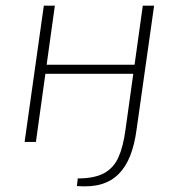

<svg xmlns="http://www.w3.org/2000/svg" viewBox="-20 -502 610 679"><path d="M174 -482 107 0H67L135 -482ZM465 -273 461 -241H135L140 -273ZM463 -44Q456 9 440.5 48.5Q425 88 399.5 113.5Q374 139 338 149.5Q302 160 252 156L255 129Q314 129 348 110.5Q382 92 399 54Q416 16 424 -45L485 -482H525Z"/></svg>

Font: Exo 2 ExtraLight
Style: Italic
Weight: 250
Italic angle: -8°
Designer: Natanael Gama
Foundry: Natanael Gama
Version: Version 2.010